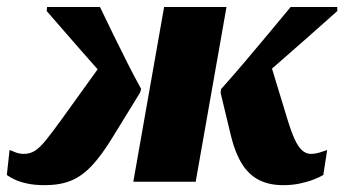

<svg xmlns="http://www.w3.org/2000/svg" viewBox="-26 -532 1007 562"><path d="M815.4 -182.6 764.4 -350 690 -262.8Q733.8 -299.6 781 -340.6Q828.2 -381.6 874.4 -422.5Q920.6 -463.4 961.4 -499.8L961 -511.6H824.8Q794.2 -474.4 759.6 -433.1Q725 -391.8 689.7 -350Q654.4 -308.2 620.8 -271L619.8 -260L650.8 -131.2Q662.8 -83.2 682.5 -51.9Q702.2 -20.6 731.9 -5.3Q761.6 10 803.2 10Q828.6 10 851.2 5.3Q873.8 0.6 892 -6.5Q910.2 -13.6 920.4 -19.8L931.6 -92.8Q927.4 -91.6 912.8 -86.6Q898.2 -81.6 883.6 -81.6Q870.4 -81.6 858.9 -91.4Q847.4 -101.2 837.1 -123.2Q826.8 -145.2 815.4 -182.6ZM364.2 0H546.8L637 -511.6H454.4ZM155.2 -183.8Q127.2 -145 109 -122.5Q90.8 -100 76.4 -90.8Q62 -81.6 43.6 -81.6Q29.8 -81.6 18.1 -86.6Q6.4 -91.6 2 -92.8L-6 -19.8Q2.2 -13.6 17.1 -6.5Q32 0.6 54 5.3Q76 10 104.6 10Q149 10 181.2 -2.9Q213.4 -15.8 242.7 -46.9Q272 -78 305 -132.4L383.8 -260.6L387.2 -271.6Q366.6 -308.8 345.4 -350.9Q324.2 -393 304 -434.3Q283.8 -475.6 266.6 -511.6H111.8L110.6 -499.8Q131.8 -475.2 157.7 -445.6Q183.6 -416 211 -384.5Q238.4 -353 265.4 -322.8Q292.4 -292.6 316.2 -266.8L274.8 -350Z"/></svg>

Font: Roboto Serif 20pt
Style: Italic
Weight: 400
Italic angle: -10°
Designer: Greg Gazdowicz
Foundry: Commercial Type
Version: Version 1.008